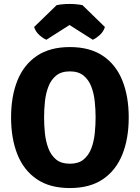

<svg xmlns="http://www.w3.org/2000/svg" viewBox="-20 -936 706 971"><path d="M36 -342Q36 -449 68.2 -529Q100.5 -609 166.5 -653.5Q232.5 -698 333.5 -698Q435 -698 501 -653.2Q567 -608.5 599 -528.2Q631 -448 631 -342Q631 -234.5 598.5 -154.2Q566 -74 500.2 -29.5Q434.5 15 333.5 15Q231.5 15 165.8 -30Q100 -75 68 -155.2Q36 -235.5 36 -342ZM203 -342Q203 -302.5 207.2 -261.5Q211.5 -220.5 224.8 -185.5Q238 -150.5 264 -129.2Q290 -108 333.5 -108Q376.5 -108 402.5 -129.2Q428.5 -150.5 441.8 -185.5Q455 -220.5 459.2 -261.5Q463.5 -302.5 463.5 -342Q463.5 -381.5 459.2 -422.5Q455 -463.5 441.8 -498Q428.5 -532.5 402.5 -553.8Q376.5 -575 333.5 -575Q290 -575 264 -553.8Q238 -532.5 224.8 -498Q211.5 -463.5 207.2 -422.5Q203 -381.5 203 -342ZM397 -910 510.5 -799.5Q503.5 -775.5 483.8 -758.2Q464 -741 449 -735L331.5 -809.5L214.5 -735Q199 -741 179.5 -758.2Q160 -775.5 152.5 -799.5L266.5 -910Q296 -916 331.5 -916Q367 -916 397 -910Z"/></svg>

Font: Signika SC
Style: Bold
Weight: 700
Designer: Anna Giedryś
Foundry: Anna Giedryś
Version: Version 2.000; ttfautohint (v1.8.3) -l 8 -r 50 -G 200 -x 9 -